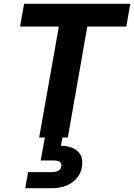

<svg xmlns="http://www.w3.org/2000/svg" viewBox="-20 -720 702 1005"><path d="M185 0 288 -581H85L106 -700H662L641 -581H437L335 0ZM112 265 127 181H248Q272 181 285.5 173.5Q299 166 301 149Q302 133 292 126.5Q282 120 260 120H193L216 -7H308L299 43Q329 43 356 53Q383 63 398.5 85.5Q414 108 410 145Q406 184 383.5 211Q361 238 327.5 251.5Q294 265 255 265Z"/></svg>

Font: DM Sans 12pt Black
Style: Italic
Weight: 900
Italic angle: -10°
Version: Version 4.004;gftools[0.9.30]